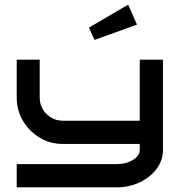

<svg xmlns="http://www.w3.org/2000/svg" viewBox="-20 -807 789 827"><path d="M682 -162Q682 -117 655 -80.5Q628 -44 582.5 -22Q537 0 482 0H52V-100H482Q523 -100 552.5 -118Q582 -136 582 -162V-187H251Q196 -187 151 -214Q106 -241 79 -286.5Q52 -332 52 -387V-550H151V-387Q151 -345 180.5 -316Q210 -287 251 -287H582V-550H682ZM570 -701 387 -635 363 -688 532 -787Z"/></svg>

Font: Bruno Ace SC
Style: Regular
Weight: 400
Version: Version 1.100; ttfautohint (v1.8.4.7-5d5b);gftools[0.9.27]